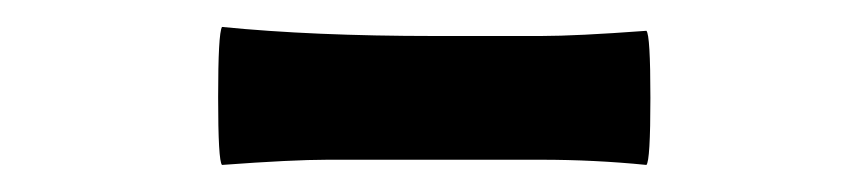

<svg xmlns="http://www.w3.org/2000/svg" viewBox="-20 -778 651 144"><path d="M146.5 -654.3Q143.6 -657.2 143.6 -705.1Q143.6 -752.9 146.5 -757.8Q214.8 -751 305.7 -751H385.7Q412.1 -751 464.8 -754.9Q467.8 -752 467.8 -704.6Q467.8 -657.2 464.8 -654.3Q425.8 -658.2 385.7 -658.2H305.7H225.6Q199.2 -658.2 146.5 -654.3Z"/></svg>

Font: Bpmf GenSeki Gothic B
Style: B
Weight: 700
Foundry: But Ko
Version: Version 1.320